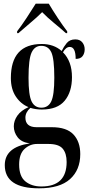

<svg xmlns="http://www.w3.org/2000/svg" viewBox="-20 -786 485 1043"><path d="M192 237Q305 237 360.5 187Q416 137 416 51Q416 -16 379 -55.5Q342 -95 262 -95H179Q118 -95 118 -147Q118 -176 145 -200Q174 -191 207 -191Q292 -191 331.5 -239Q371 -287 371 -367Q371 -453 322 -502Q338 -531 359 -531Q391 -531 391 -466Q417 -466 428.5 -481Q440 -496 440 -518Q440 -540 427 -556Q414 -572 389 -572Q359 -572 342.5 -552Q326 -532 315 -509Q272 -547 207 -547Q39 -547 39 -362Q39 -302 66 -261.5Q93 -221 135 -204Q94 -186 74.5 -158Q55 -130 55 -100Q55 -67 76 -40Q97 -13 142 -7Q6 13 6 111Q6 237 192 237ZM205 -201Q168 -201 151.5 -235.5Q135 -270 135 -363Q135 -466 152 -501.5Q169 -537 204 -537Q242 -537 258.5 -502.5Q275 -468 275 -364Q275 -270 258.5 -235.5Q242 -201 205 -201ZM205 227Q152 227 118 199.5Q84 172 84 108Q84 50 113.5 23Q143 -4 181 -4H243Q299 -4 320.5 21.5Q342 47 342 94Q342 227 205 227ZM73 -606H80Q109 -632 144.5 -661.5Q180 -691 209 -720Q237 -691 273 -661.5Q309 -632 338 -606H345V-616Q323 -644 294 -688Q265 -732 245 -766H174Q153 -732 124 -688Q95 -644 73 -616Z"/></svg>

Font: Noto Serif Display Condensed Semi
Style: Regular
Weight: 600
Width: 3
Designer: Monotype Design Team
Foundry: Monotype Imaging Inc.
Version: Version 1.900